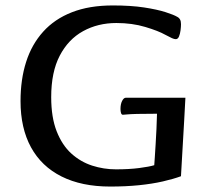

<svg xmlns="http://www.w3.org/2000/svg" viewBox="-20 -672 763 705"><path d="M384.7 13Q279.8 13 206 -24Q132.2 -61 93.8 -131.2Q55.4 -201.5 55.4 -300.6Q55.4 -380.5 76 -444.8Q96.5 -509.1 138.6 -555.7Q180.6 -602.3 244.3 -627.1Q308 -652 393.9 -652Q460.9 -652 509.2 -644.6Q557.5 -637.2 587.9 -627.4Q618.3 -617.6 630 -610.6Q637.4 -607 641 -600.5Q644.6 -594.1 644.6 -583.1Q644.6 -573.7 642.9 -560.6Q641.3 -547.6 637.2 -537.9Q633.2 -528.2 625.2 -528.2Q619.8 -528.2 611.2 -532Q602.6 -535.8 586.9 -544.3Q561.9 -558.5 513.5 -573Q465 -587.5 407.4 -587.5Q339.5 -587.5 285.1 -557.6Q230.8 -527.7 199.4 -467.6Q168 -407.5 168 -315.3Q168 -241.2 188 -190.1Q208 -139.1 241.8 -108.4Q275.7 -77.7 318.3 -63.9Q360.9 -50.2 405.8 -50.2Q454.1 -50.2 491.1 -55Q528.1 -59.8 546.4 -65.4Q547.1 -73.6 548.4 -94Q549.7 -114.3 551.4 -141.5Q553.1 -168.6 554.5 -198.2Q555.8 -227.7 556.5 -254.4Q510.1 -254.4 483.7 -253.7Q457.4 -253 445.9 -251.8Q434.4 -250.6 431.1 -250.6Q426.4 -250.6 424.4 -257Q422.4 -263.4 422.4 -271.7Q422.4 -290 428.5 -301.6Q434.5 -313.1 441.8 -313.1H660.8Q659.2 -274.8 656.2 -227.9Q653.2 -180.9 650.5 -129.3Q647.8 -77.7 644.5 -24.9Q616.9 -14.8 577.9 -5.8Q538.9 3.1 490.2 8.1Q441.5 13 384.7 13Z"/></svg>

Font: Briem Hand Thin
Style: Regular
Weight: 100
Designer: Gunnlaugur SE Briem, Eben Sorkin
Foundry: Sorkin Type Co.
Version: Version 1.003